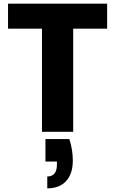

<svg xmlns="http://www.w3.org/2000/svg" viewBox="-20 -722 631 1052"><path d="M24 -702V-565H210V0H381V-565H567V-702ZM292 163V179C292 223 274 245 239 245V310C331 310 379 251 379 158C379 120 373 81 360 40H229V163Z"/></svg>

Font: Poppins
Style: Bold
Weight: 700
Designer: Ninad Kale (Devanagari), Jonny Pinhorn (Latin)
Foundry: Indian Type Foundry
Version: 4.004